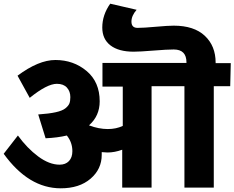

<svg xmlns="http://www.w3.org/2000/svg" viewBox="-22 -1019 1270 1040"><path d="M1228 -677 1225 -552H1136V-3H977V-552H799V-3H640V-208Q599 -193 560 -193Q549 -193 529 -195V-180Q529 -103 468.5 -51Q408 1 307 1Q133 1 -2 -186L75 -285Q125 -216 185 -171.5Q245 -127 301 -127Q333 -127 351.5 -146.5Q370 -166 370 -200Q370 -248 340 -285Q290 -273 225 -270L185 -399Q243 -403 279.5 -411Q316 -419 332.5 -432.5Q349 -446 354 -459Q359 -472 359 -493Q359 -524 340.5 -544.5Q322 -565 286 -565Q233 -565 139 -489L73 -609Q187 -694 278 -694Q376 -694 447 -634.5Q518 -575 518 -470Q518 -391 460 -340Q513 -320 562 -320Q607 -320 643 -337V-550H533V-678H988V-681Q988 -751 919 -751Q883 -751 809 -745Q735 -739 702 -739Q621 -739 576.5 -773Q532 -807 532 -870Q532 -938 575 -999L718 -966Q690 -934 690 -902Q690 -868 723 -868Q755 -868 821.5 -874Q888 -880 919 -880Q1029 -880 1087.5 -825Q1146 -770 1146 -680V-677Z"/></svg>

Font: Martel Sans Heavy
Style: Regular
Weight: 900
Designer: Dan Reynolds and Mathieu Réguer
Foundry: Dan Reynolds and Mathieu Réguer
Version: Version 1.001;PS 001.001;hotconv 1.0.70;makeotf.lib2.5.58329